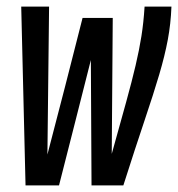

<svg xmlns="http://www.w3.org/2000/svg" viewBox="-20 -559 537 579"><path d="M352 0H256L254 -378Q230 -283 206 -188.5Q182 -94 158 0H57L44 -539H128L123 -93Q150 -196 176.5 -299Q203 -402 229 -505H320L317 -95Q343 -188 360.5 -251.5Q378 -315 389 -362Q400 -409 406.5 -450Q413 -491 416 -539H497Q495 -487 486 -439Q477 -391 460 -333.5Q443 -276 416 -196Q389 -116 352 0Z"/></svg>

Font: Georama Extra Condensed Medium
Style: Italic
Weight: 500
Width: 2
Italic angle: -9°
Designer: Jean-Baptiste Levee
Foundry: Production Type
Version: Version 1.000